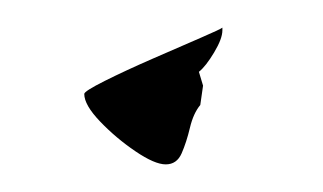

<svg xmlns="http://www.w3.org/2000/svg" viewBox="-20 -145 234 139"><path d="M100 -26Q92 -26 78 -35.5Q64 -45 52.5 -57Q41 -69 41 -77Q41 -79 56 -86.5Q71 -94 90.5 -102.5Q110 -111 125 -117.5Q140 -124 141 -125V-123Q141 -117 135 -107Q129 -97 124 -93L127 -83L125 -69Q120 -63 117.5 -52.5Q115 -42 111.5 -34Q108 -26 100 -26Z"/></svg>

Font: Water Brush
Style: Regular
Weight: 400
Designer: Robert E. Leuschke
Foundry: Robert E. Leuschke
Version: Version 1.010; ttfautohint (v1.8.4.7-5d5b)